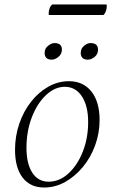

<svg xmlns="http://www.w3.org/2000/svg" viewBox="-20 -824 510 856"><path d="M177 12Q115 12 81 -32Q47 -76 47 -156Q47 -217 66 -272.5Q85 -328 118.5 -370.5Q152 -413 195.5 -437.5Q239 -462 287 -462Q351 -462 387.5 -416Q424 -370 424 -289Q424 -230 404 -175.5Q384 -121 349 -79Q314 -37 270 -12.5Q226 12 177 12ZM197 -14Q245 -14 285 -50.5Q325 -87 349 -147.5Q373 -208 373 -280Q373 -352 345 -394.5Q317 -437 269 -437Q224 -437 184.5 -399.5Q145 -362 121.5 -300Q98 -238 98 -165Q98 -94 124 -54Q150 -14 197 -14ZM372 -558Q340 -558 340 -588Q340 -608 355 -620Q370 -632 383 -632Q417 -632 417 -603Q417 -582 401.5 -570Q386 -558 372 -558ZM211 -558Q179 -558 179 -588Q179 -608 194.5 -620Q210 -632 223 -632Q256 -632 256 -603Q256 -583 240.5 -570.5Q225 -558 211 -558ZM441 -757H198Q197 -759 197 -764Q197 -775 201 -786.5Q205 -798 213 -804H455Q455 -803 455.5 -801.5Q456 -800 456 -797Q456 -785 452 -774Q448 -763 441 -757Z"/></svg>

Font: Petrona ExtraLight
Style: Italic
Weight: 200
Italic angle: -9°
Designer: Ringo R. Seeber
Foundry: Ringo R. Seeber
Version: Version 2.001; ttfautohint (v1.8.3)